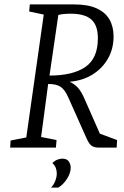

<svg xmlns="http://www.w3.org/2000/svg" viewBox="-20 -668 561 869"><path d="M26 0 28 -32 99 -46 178 -602 112 -616 115 -648H316Q377 -648 416.5 -630.5Q456 -613 475 -580.5Q494 -548 494 -503Q494 -447 468.5 -402.5Q443 -358 398.5 -330.5Q354 -303 295 -298Q317 -288 333 -270.5Q349 -253 365 -215L432 -63L510 -34L508 0H427Q406 0 394.5 -8.5Q383 -17 373 -39L290 -225Q274 -262 254.5 -275Q235 -288 198 -288L166 -48L236 -34L233 0ZM204 -326Q310 -326 366.5 -365Q423 -404 423 -495Q423 -553 393.5 -579.5Q364 -606 300 -606Q278 -606 263.5 -604Q249 -602 244 -600ZM211 181Q223 169 230 151Q237 133 237 117Q237 104 232.5 92Q228 80 217 70Q229 58 241.5 54Q254 50 262 50Q283 50 291.5 63Q300 76 300 91Q300 115 283.5 141Q267 167 244 181Z"/></svg>

Font: Faustina Light Light
Style: Italic
Weight: 300
Italic angle: -8°
Version: Version 1.200